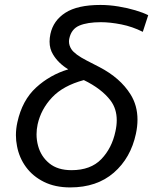

<svg xmlns="http://www.w3.org/2000/svg" viewBox="-20 -766 641 796"><path d="M271 11Q208.5 11 162.2 -12Q116 -35 87.8 -73.5Q59.5 -112 50.5 -160.5Q46 -182.5 46 -205.5Q46 -232 52 -259Q72 -350.5 129.8 -403.2Q187.5 -456 263 -478.5Q221.5 -504 200 -540Q185.5 -563.5 185.5 -593.5Q185.5 -608.5 189 -625Q201 -681 251.2 -713.2Q301.5 -745.5 396.5 -745.5Q433 -745.5 471 -739.2Q509 -733 541.5 -723.2Q574 -713.5 594.5 -703L572 -634Q529.5 -655.5 483 -664.8Q436.5 -674 398 -674Q342.5 -674 309.2 -660Q276 -646 267.5 -607Q266 -600.5 266 -594Q266 -577.5 276 -562Q290 -540.5 339.5 -515L392 -488Q478.5 -443 521 -375Q550 -329 550 -270Q550 -242 543.5 -211.5Q522 -111 451.8 -50Q381.5 11 271 11ZM136 -250.5Q131.5 -229.5 131.5 -209Q131.5 -184.5 138 -161Q150 -117 184.5 -88.8Q219 -60.5 276.5 -60.5Q356 -60.5 400 -106.2Q444 -152 458.5 -221Q464 -245.5 464 -267.5Q464 -315 438.5 -349Q401.5 -398 327.5 -434Q242 -411 196 -362.2Q150 -313.5 136 -250.5Z"/></svg>

Font: Heraclito
Style: Italic
Weight: 400
Italic angle: -12°
Designer: Kostas Bartsokas (font) & Cristiano Sobral (main changes)
Foundry: Kostas Bartsokas (font) & Cristiano Sobral (main changes)
Version: Version 1.00;July 8, 2020;FontCreator 13.0.0.2655 64-bit